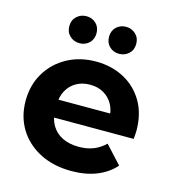

<svg xmlns="http://www.w3.org/2000/svg" viewBox="-112 -845 866 948"><g transform="rotate(15 321.5 -371.0)"><path d="M338 8Q246 8 176.5 -28Q107 -64 69 -126.5Q31 -189 31 -269Q31 -350 68.5 -412.5Q106 -475 171 -510.5Q236 -546 318 -546Q397 -546 460.5 -512.5Q524 -479 561 -416.5Q598 -354 598 -267Q598 -258 597 -246.5Q596 -235 595 -225H158V-316H513L453 -289Q453 -331 436 -362Q419 -393 389 -410.5Q359 -428 319 -428Q279 -428 248.5 -410.5Q218 -393 201 -361.5Q184 -330 184 -287V-263Q184 -219 203.5 -185.5Q223 -152 258.5 -134.5Q294 -117 342 -117Q385 -117 417.5 -130Q450 -143 477 -169L560 -79Q523 -37 467 -14.5Q411 8 338 8ZM416 -612Q387 -612 367 -631Q347 -650 347 -681Q347 -712 367 -731Q387 -750 416 -750Q445 -750 465.5 -731Q486 -712 486 -681Q486 -650 465.5 -631Q445 -612 416 -612ZM214 -612Q185 -612 164.5 -631Q144 -650 144 -681Q144 -712 164.5 -731Q185 -750 214 -750Q243 -750 263 -731Q283 -712 283 -681Q283 -650 263 -631Q243 -612 214 -612Z"/></g></svg>

Font: MOST Montserrat
Style: Bold
Weight: 700
Designer: Julieta Ulanovsky
Foundry: Julieta Ulanovsky
Version: Version 8.000;March 11, 2024;FontCreator 15.0.0.2926 64-bit